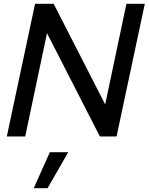

<svg xmlns="http://www.w3.org/2000/svg" viewBox="-20 -720 784 1013"><path d="M165 -700H263L535 -169L647 -700H744L595 0H507L228 -545L113 0H16ZM243 83H340L231 273H158Z"/></svg>

Font: Red Hat Display Medium
Style: Italic
Weight: 500
Italic angle: -12°
Designer: Pentagram / MCKL
Foundry: Pentagram / MCKL
Version: Version 1.003; Red Hat Display Medium Italic